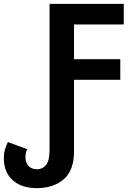

<svg xmlns="http://www.w3.org/2000/svg" viewBox="-37 -734 702 996"><path d="M155 242Q75 242 29 201Q-17 160 -17 86Q-17 61 -11 41Q-5 21 4 3L104 40Q99 50 97 60Q95 70 95 80Q95 110 111 127Q127 144 155 144Q184 144 202 121.5Q220 99 220 45V-714H605V-607H347V-427H587V-320H347V51Q347 150 293.5 196Q240 242 155 242Z"/></svg>

Font: Noto Sans SemiBold
Style: Regular
Weight: 600
Designer: Monotype Design Team
Foundry: Monotype Imaging Inc.
Version: Version 2.007